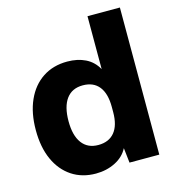

<svg xmlns="http://www.w3.org/2000/svg" viewBox="-117 -888 908 996"><g transform="rotate(-15 337.5 -390.0)"><path d="M32 -288Q32 -380 62.5 -448Q93 -516 149 -553Q205 -590 281 -590Q336 -590 378 -569.5Q420 -549 444 -506V-790H618V0H458L449 -80Q427 -37 380 -13.5Q333 10 276 10Q202 10 147 -26.5Q92 -63 62 -129.5Q32 -196 32 -288ZM208 -289Q208 -212 238.5 -171Q269 -130 326 -130Q383 -130 413.5 -167Q444 -204 444 -275V-303Q444 -375 414 -412.5Q384 -450 327 -450Q269 -450 238.5 -408.5Q208 -367 208 -289Z"/></g></svg>

Font: BDO Grotesk ExtraBold
Style: Regular
Weight: 800
Designer: Deni Anggara
Foundry: Lokal Container
Version: Version 2.000